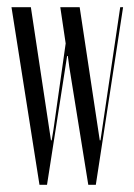

<svg xmlns="http://www.w3.org/2000/svg" viewBox="-20 -515 374 535"><path d="M12 -495H66L122 -124H124L129 -154L163 -394L148 -495H202L258 -124H260L315 -495H323L247 0H226L173 -329L169 -359H167L111 0H90Z"/></svg>

Font: Moniqa Cond Display
Style: Regular
Weight: 400
Width: 3
Designer: Rajesh Rajput
Foundry: Rajesh Rajput
Version: Version 1.000